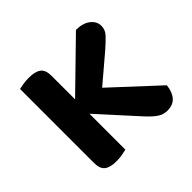

<svg xmlns="http://www.w3.org/2000/svg" viewBox="-125 -623 772 772"><g transform="rotate(-45 261.0 -237.0)"><path d="M192 -287 392 -482Q430 -482 453 -464.5Q476 -447 476 -421Q476 -399 460.5 -382Q445 -365 415 -339L302 -243L493 -66Q489 -31 472 -11.5Q455 8 423 8Q400 8 381.5 -4.5Q363 -17 340 -42L192 -205V-1Q183 1 168 4Q153 7 134 7Q99 7 82 -6Q65 -19 65 -52V-473Q73 -475 88.5 -477.5Q104 -480 122 -480Q158 -480 175 -467Q192 -454 192 -421Z"/></g></svg>

Font: Baloo Tammudu 2 SemiBold
Style: Regular
Weight: 600
Designer: Maithili Shingre, Omkar Shende and Ek Type
Foundry: Ek Type
Version: Version 1.640;hotconv 1.0.111;makeotfexe 2.5.65597; ttfautoh